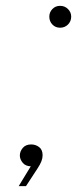

<svg xmlns="http://www.w3.org/2000/svg" viewBox="-20 -560 287 658"><path d="M186 -465Q170 -465 159.5 -476Q149 -487 149 -503Q149 -518 159.5 -529Q170 -540 186 -540Q202 -540 213 -529Q224 -518 224 -503Q224 -487 213 -476Q202 -465 186 -465ZM69 78H44L100 -14L116 0Q109 5 101.5 7.5Q94 10 87 10Q68 10 58 -2Q48 -14 48 -27Q48 -41 58 -53Q68 -65 87 -65Q102 -65 114 -56Q126 -47 126 -28Q126 -18 122 -7.5Q118 3 108.5 17.5Q99 32 84 55Z"/></svg>

Font: Be Vietnam Pro Variable Thin
Style: Italic
Weight: 100
Italic angle: -12°
Designer: Lam Bao, Tony Le, Vietanh Nguyen
Foundry: Yellow Type Foundry
Version: Version 1.002